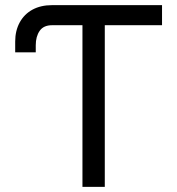

<svg xmlns="http://www.w3.org/2000/svg" viewBox="-20 -727 689 747"><path d="M344.7 -628.9H182.6Q149.4 -628.9 134.3 -606.9Q119.1 -585 119.1 -550.8V-523.4H39.1V-565.4Q39.1 -607.4 56.6 -639.6Q74.2 -671.9 106.4 -689.5Q138.7 -707 182.6 -707H344.7ZM610.4 -628.9H387.7V0H300.8V-628.9H234.4V-707H610.4Z"/></svg>

Font: Pretendard GOV Variable
Style: Regular
Weight: 400
Designer: Base glyphs from Inter by Rasmus Andersson; Hangul glyphs from Noto Sans CJK(Source Han Sans) by Jang Soo-young and Kang
Foundry: Kil Hyung-jin
Version: Version 1.307;Glyphs 3.2 (3192)